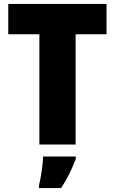

<svg xmlns="http://www.w3.org/2000/svg" viewBox="-20 -734 583 975"><path d="M364 0V-560H521V-714H22V-560H180V0ZM365 72V61H199C198 100 188 168 178 207V221H290C324 170 345 126 365 72Z"/></svg>

Font: Noto Sans Thai Looped SemiCondensed Black
Style: Regular
Weight: 900
Width: 4
Designer: Sasikarn Vongin, Ben Mitchell
Foundry: The Fontpad Ltd
Version: Version 1.001